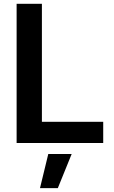

<svg xmlns="http://www.w3.org/2000/svg" viewBox="-20 -747 596 1003"><path d="M519.2 0V-110.8H198.9V-727.3H66.8V0ZM282 235.8 354.4 57.5H232.2L188.9 235.8Z"/></svg>

Font: Riot Sans 2.0
Style: Bold
Weight: 600
Designer: Rasmus Andersson
Foundry: rsms
Version: Version 3.006;hotconv 1.0.109;makeotfexe 2.5.65596